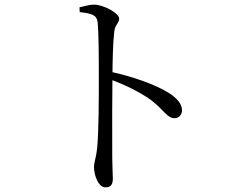

<svg xmlns="http://www.w3.org/2000/svg" viewBox="-20 -778 1040 837"><path d="M440.1 38.8C462 38.8 471.9 27.1 471.9 0.8C471.9 -16 469.7 -45.7 469.3 -90.4C468.4 -205.1 469.4 -388.7 470.2 -444.7C470.6 -501 471.8 -586.4 478 -639.8C481.9 -672.5 499.6 -676.8 499.6 -696.6C499.6 -720.4 431.7 -757.8 389.6 -757.8C371.2 -757.8 351.7 -752 326.5 -746.1L327.5 -725.2C379.8 -719.4 402.2 -712.7 405.5 -681C410.7 -631.1 410.8 -522.4 410.8 -442.2C410.8 -365.9 411.1 -202.4 403.1 -128.2C398.9 -89.9 389.9 -71.8 389.9 -49.9C389.9 -16 407.3 38.8 440.1 38.8ZM740.9 -262.8C762.2 -262.8 773.4 -279.6 773.4 -297.5C773.4 -327.7 747.3 -352.6 716.9 -372.3C659.6 -408.3 558.6 -444.8 458.8 -465.9V-432.6C531.8 -405.7 589.5 -376 636.7 -343.2C696.6 -297.2 708.5 -262.8 740.9 -262.8Z"/></svg>

Font: Source Han Serif TW VF
Style: Regular
Weight: 250
Designer: Ryoko NISHIZUKA 西塚涼子 (kana & ideographs); Frank Grießhammer (Latin, Greek & Cyrillic); Wenlong ZHANG 张文龙 (bopomofo); San
Foundry: Adobe
Version: Version 2.002;hotconv 1.1.0;makeotfexe 2.6.0